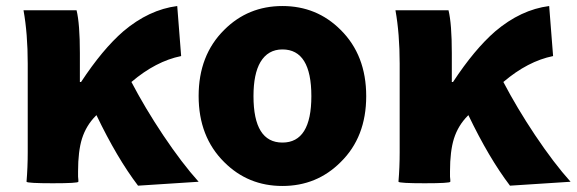

<svg xmlns="http://www.w3.org/2000/svg" viewBox="-20 -603 1913 637"><path d="M438 13Q368 -79 300 -221L298 -219Q266 -187 252 -143Q239 -101 239 -35V-17Q239 -13 240 -6Q240 -2 240 0Q239 5 155 5Q71 5 68 0Q72 -48 72 -98V-196V-392Q72 -491 58 -569H234Q245 -524 245 -427V-331H249Q320 -439 389 -499Q474 -571 568 -583L581 -417Q497 -400 416 -331Q461 -245 521 -155Q584 -61 639 0Z M917 14Q803 14 724 -65Q639 -149 639 -284.5Q639 -420 724 -504Q803 -583 917 -583Q1031 -583 1110 -504Q1195 -420 1195 -284Q1195 -148 1110 -65Q1031 14 917 14ZM917 -130Q1013 -130 1013 -284Q1013 -439 917 -439Q869 -439 844 -397Q821 -358 821 -284Q821 -130 917 -130Z M1672 13Q1602 -79 1534 -221L1532 -219Q1500 -187 1486 -143Q1473 -101 1473 -35V-17Q1473 -13 1474 -6Q1474 -2 1474 0Q1473 5 1389 5Q1305 5 1302 0Q1306 -48 1306 -98V-196V-392Q1306 -491 1292 -569H1468Q1479 -524 1479 -427V-331H1483Q1554 -439 1623 -499Q1708 -571 1802 -583L1815 -417Q1731 -400 1650 -331Q1695 -245 1755 -155Q1818 -61 1873 0Z"/></svg>

Font: GenSekiGothic TW H
Style: Regular
Weight: 900
Version: Version 1.501;PS 1;hotconv 16.6.51;makeotf.lib2.5.65220